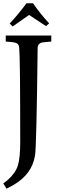

<svg xmlns="http://www.w3.org/2000/svg" viewBox="-20 -954 352 1168"><path d="M39 -811Q90 -865 141 -934H181Q224 -871 279 -812L260 -795L157 -863L57 -793ZM0 162 27 141Q75 98 89 52Q103 6 103 -92Q103 -598 97 -661Q96 -684 81.5 -691Q67 -698 29 -700L15 -701V-738H292V-701L277 -700Q251 -698 238 -696Q209 -690 209 -661Q202 -56 193 -8Q175 105 64 170L20 194Z"/></svg>

Font: Prociono
Style: Regular
Weight: 400
Designer: Barry Schwartz
Foundry: The Crud Factory
Version: Version 2.301